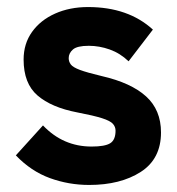

<svg xmlns="http://www.w3.org/2000/svg" viewBox="-20 -515 502 545"><path d="M233 10Q175 10 121.5 -9.5Q68 -29 25 -74L102 -159Q159 -99 240 -99Q278 -99 293 -108.5Q308 -118 308 -144Q308 -155 300.5 -163.5Q293 -172 269.5 -179.5Q246 -187 199 -196Q126 -210 86.5 -244Q47 -278 47 -346Q47 -391 71 -424.5Q95 -458 136.5 -476.5Q178 -495 230 -495Q344 -495 414 -431L345 -341Q321 -364 291.5 -374.5Q262 -385 232 -385Q199 -385 187 -374.5Q175 -364 175 -350Q175 -340 181 -332Q187 -324 207 -316.5Q227 -309 269 -299Q352 -280 394.5 -241.5Q437 -203 437 -139Q437 -64 379.5 -27Q322 10 233 10Z"/></svg>

Font: Zen Kaku Gothic New Black
Style: Regular
Weight: 900
Designer: Yoshimichi Ohira
Foundry: Positype
Version: Version 1.001